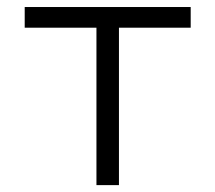

<svg xmlns="http://www.w3.org/2000/svg" viewBox="-20 -538 626 558"><path d="M260.3 0H325.7V-457.5H534.2V-517.6H51.8V-457.5H260.3Z"/></svg>

Font: Cascadia Mono Light
Style: Regular
Weight: 300
Monospace: yes
Designer: Aaron Bell
Foundry: Saja Typeworks
Version: Version 2404.023